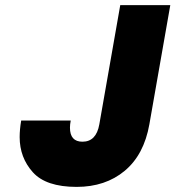

<svg xmlns="http://www.w3.org/2000/svg" viewBox="-20 -725 687 752"><path d="M647 -705 565 -238Q544 -119 468.5 -56Q393 7 280 7Q160 7 108.5 -50.5Q57 -108 57 -188Q57 -218 63 -253H257Q254 -237 254 -225Q254 -170 303 -170Q357 -170 369 -238L451 -705Z"/></svg>

Font: Fz Poppins ExtBd
Style: Italic
Weight: 800
Italic angle: -10°
Designer: Ninad Kale (Devanagari), Jonny Pinhorn (Latin)
Foundry: Indian Type Foundry
Version: Vit hóa bi Vntype.Com & FontZin.Com